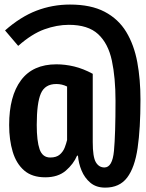

<svg xmlns="http://www.w3.org/2000/svg" viewBox="-20 -745 655 860"><path d="M293.3 -724.6Q387.2 -724.6 448.7 -692.3Q510.3 -660 545.4 -602.1Q580.5 -544.1 594.9 -466.7Q609.2 -389.2 609.2 -299Q609.2 -169.7 596.4 -82.1Q583.6 5.6 549.5 50.5Q515.4 95.4 451.3 95.4Q410.8 95.4 384.9 73.6Q359 51.8 345.4 19Q331.8 -13.8 329.2 -47.7H325.1Q309.2 -10.3 274.6 19.5Q240 49.2 182.6 49.2Q123.6 49.2 88.2 18.5Q52.8 -12.3 36.9 -65.4Q21 -118.5 21 -185.1Q21 -314.4 74.1 -385.6Q127.2 -456.9 232.8 -456.9Q271.8 -456.9 312.3 -447.2Q352.8 -437.4 395.4 -414.4V-108.2Q395.4 -42.1 409.2 -18.5Q423.1 5.1 447.7 5.1Q483.6 5.1 490.5 -69.5Q497.4 -144.1 497.4 -293.3Q497.4 -397.4 481 -473.8Q464.6 -550.3 419.5 -592.1Q374.4 -633.8 288.2 -633.8Q234.9 -633.8 178.7 -613.6Q122.6 -593.3 61.5 -539.5L2.6 -608.7Q71.8 -669.7 143.3 -697.2Q214.9 -724.6 293.3 -724.6ZM232.3 -368.7Q181.5 -368.7 163.1 -326.4Q144.6 -284.1 144.6 -185.1Q144.6 -113.3 157.4 -76.4Q170.3 -39.5 205.1 -39.5Q232.8 -39.5 247.9 -52.8Q263.1 -66.2 270 -84.4Q276.9 -102.6 280.5 -117.9V-357.4Q257.9 -368.7 232.3 -368.7Z"/></svg>

Font: Fira Code SemiBold
Style: Regular
Weight: 600
Designer: Carrois Corporate, Edenspiekermann AG, Nikita Prokopov
Foundry: Carrois Corporate, Edenspiekermann AG, Nikita Prokopov
Version: Version 6.002